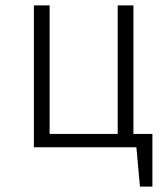

<svg xmlns="http://www.w3.org/2000/svg" viewBox="-20 -543 619 708"><path d="M472 -49V-523H414V-49H163V-523H105V0H483L496 145H542V-49Z"/></svg>

Font: FiraGO Light
Style: Regular
Weight: 300
Designer: bBox Type
Foundry: bBox Type GmbH
Version: Version 1.001;PS 001.001;hotconv 1.0.88;makeotf.lib2.5.64775